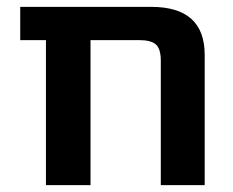

<svg xmlns="http://www.w3.org/2000/svg" viewBox="-20 -540 681 560"><path d="M449 -363Q449 -397 435 -410Q421 -423 386 -423H244V0H114V-423H39V-520H421Q577 -520 577 -380V0H449Z"/></svg>

Font: Mplus 1p Bold
Style: Bold
Weight: 700
Version: Version 1.061